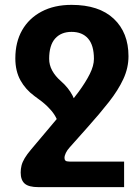

<svg xmlns="http://www.w3.org/2000/svg" viewBox="-20 -530 572 789"><path d="M266 134H490V239H138Q98 239 81.5 224.5Q65 210 65 179Q65 164 68.5 150Q72 136 81.5 120Q91 104 108 84L236 -68Q274 -113 303 -152.5Q332 -192 349 -226Q366 -260 366 -288Q366 -344 342 -371.5Q318 -399 274 -399Q231 -399 206.5 -371.5Q182 -344 182 -288Q182 -263 194.5 -240Q207 -217 230 -197Q246 -183 258 -168Q270 -153 278.5 -136.5Q287 -120 292 -101L219 -25Q214 -42 203.5 -58.5Q193 -75 174 -93.5Q155 -112 122 -135Q85 -162 64 -200Q43 -238 43 -290Q43 -357 71 -406Q99 -455 151 -482.5Q203 -510 274 -510Q387 -510 447.5 -453Q508 -396 508 -299Q508 -251 487 -205.5Q466 -160 428 -111.5Q390 -63 339 -6L266 76Q256 87 250.5 98.5Q245 110 245 119Q245 126 249 130Q253 134 266 134Z"/></svg>

Font: Noto Sans Armenian
Style: Bold
Weight: 700
Version: Version 2.007